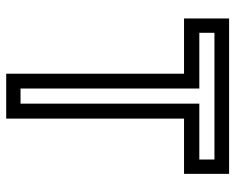

<svg xmlns="http://www.w3.org/2000/svg" viewBox="-88 -652 740 603"><g transform="rotate(90 281.5 -350.0)"><path d="M211 0V-558.5H37.5V-700H525.5V-558.5H352V0ZM257.5 -45H305V-606.5H480.5V-654H82.5V-606.5H257.5Z"/></g></svg>

Font: Tourney Thin Medium
Style: Regular
Weight: 500
Version: Version 1.015